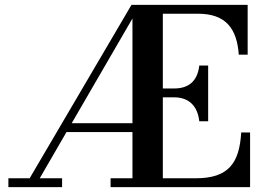

<svg xmlns="http://www.w3.org/2000/svg" viewBox="-20 -770 1079 790"><path d="M14.5 -36.5V0H235.5V-36.5H143.5L253.5 -226.5H525V-36.5H435V0H1009V-225H972.5C965 -98 919.5 -36.5 785.5 -36.5H650V-369.5H697C753.5 -369.5 792.5 -338 800 -271H836.5V-500.5H800C792.5 -433.5 753.5 -406 697 -406H650V-713.5H795C909.5 -713.5 955 -652 962.5 -545H999V-750H521L102 -36.5ZM275 -263 525 -694V-263Z"/></svg>

Font: Bodoni* 06pt Medium
Style: Regular
Weight: 500
Version: Version 2.3